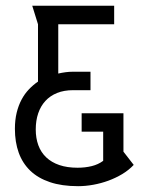

<svg xmlns="http://www.w3.org/2000/svg" viewBox="-20 -636 501 666"><path d="M293.9 -323.2H233.9Q202.1 -323.2 178 -313.5Q153.8 -303.7 137.5 -285.9Q121.1 -268.1 112.5 -242.9Q104 -217.8 104 -187Q104 -156.7 113 -132.1Q122.1 -107.4 140.4 -90.1Q158.7 -72.8 185.8 -63.5Q212.9 -54.2 249 -54.2Q275.4 -54.2 298.1 -59.8Q320.8 -65.4 337.9 -78.1V-179.2H263.2V-243.2H408.2V-109.9L443.8 -64Q426.8 -45.9 404.1 -32.2Q381.3 -18.6 356 -9.3Q330.6 0 303.5 4.9Q276.4 9.8 251 9.8Q194.3 9.8 153.1 -4.2Q111.8 -18.1 85 -43.9Q58.1 -69.8 44.9 -106.4Q31.7 -143.1 31.7 -189Q31.7 -219.7 37.8 -244.9Q43.9 -270 54.7 -290.3Q65.4 -310.5 80.1 -325.9Q94.7 -341.3 111.8 -353V-551.8L91.8 -616.2H376V-551.8H182.1V-380.9Q194.8 -383.8 207.5 -385.5Q220.2 -387.2 232.9 -387.2H293.9Z"/></svg>

Font: Aubrey
Style: Regular
Weight: 400
Designer: Gayaneh Bagdasaryan | Cyreal.org
Foundry: Gayaneh Bagdasaryan | Cyreal.org
Version: Version 1.000